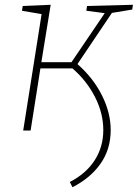

<svg xmlns="http://www.w3.org/2000/svg" viewBox="-20 -546 576 803"><path d="M443 -2Q443 78 400.5 138.5Q358 199 283 237L272 215Q339 181 375.5 125Q412 69 412 -2Q412 -72 377.5 -140Q343 -208 283 -260H149L108 0H77L154 -487L72 -501L75 -521L192 -526L153 -286H279L418 -491L341 -501L344 -521L536 -526L533 -506L448 -492L304 -278Q370 -220 406.5 -147Q443 -74 443 -2Z"/></svg>

Font: Bitter ExtraLight
Style: Italic
Weight: 200
Italic angle: -9°
Designer: Sol Matas, and Bitter project Authors
Foundry: Sol Matas
Version: Version 2.001